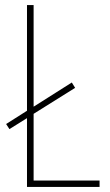

<svg xmlns="http://www.w3.org/2000/svg" viewBox="-20 -734 432 754"><path d="M86 0V-270L17 -227L4 -247L86 -299V-714H112V-315L262 -410L275 -389L112 -287V-25H371V0Z"/></svg>

Font: Noto Sans Georgian Condensed Thin
Style: Regular
Weight: 100
Width: 3
Designer: Monotype Design Team, Akaki Razmadze
Foundry: Google LLC
Version: Version 2.005; ttfautohint (v1.8.4.7-5d5b)